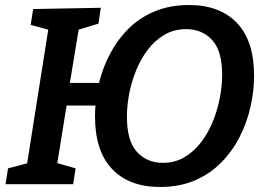

<svg xmlns="http://www.w3.org/2000/svg" viewBox="-20 -733 1063 764"><path d="M2 0 12 -63 88 -83 172 -615 102 -634 112 -697 381 -702 372 -639 293 -615 258 -403H374Q389 -464 418.5 -520Q448 -576 492 -619.5Q536 -663 596 -688Q656 -713 732 -713Q855 -713 923 -641.5Q991 -570 991 -432Q991 -372 977 -309Q963 -246 934 -189Q905 -132 860.5 -86.5Q816 -41 755 -15Q694 11 617 11Q494 11 426 -60.5Q358 -132 358 -271Q358 -292 360 -313H245L208 -84L281 -63L271 0ZM628 -85Q676 -85 714 -107.5Q752 -130 780.5 -167.5Q809 -205 827.5 -251Q846 -297 855 -345Q864 -393 864 -435Q864 -531 824 -574Q784 -617 721 -617Q672 -617 634 -594.5Q596 -572 568 -535Q540 -498 521.5 -452.5Q503 -407 494 -359.5Q485 -312 485 -269Q485 -172 525 -128.5Q565 -85 628 -85Z"/></svg>

Font: Bitter SemiBold
Style: Italic
Weight: 600
Italic angle: -9°
Designer: Sol Matas, and Bitter project Authors
Foundry: Sol Matas
Version: Version 2.001